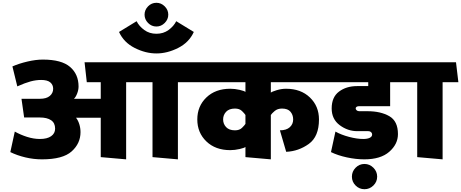

<svg xmlns="http://www.w3.org/2000/svg" viewBox="-20 -1126 3305 1376"><path d="M702 0V-282H525Q540 -263 548.5 -235.5Q557 -208 557 -179Q557 -98 493.5 -41Q430 16 281 16Q221 16 162 2Q103 -12 54 -36L86 -183Q127 -160 174 -145Q221 -130 266 -130Q318 -130 346.5 -150Q375 -170 375 -204Q375 -245 346 -264.5Q317 -284 266 -284H153L134 -418H266Q313 -418 337 -438.5Q361 -459 361 -490Q361 -518 340.5 -535.5Q320 -553 275 -553Q238 -553 199 -542.5Q160 -532 104 -507L69 -650Q117 -671 177 -685Q237 -699 287 -699Q421 -699 482 -646.5Q543 -594 543 -506Q543 -482 533 -456Q523 -430 510 -418H702V-537H602L586 -680H1351L1368 -537H1255V16L1073 0V-537H884V16Z M1101 -936Q1066 -936 1041 -961.5Q1016 -987 1016 -1021Q1016 -1055 1041 -1080.5Q1066 -1106 1101 -1106Q1135 -1106 1160.5 -1080.5Q1186 -1055 1186 -1021Q1186 -987 1160.5 -961.5Q1135 -936 1101 -936ZM1369 -897Q1335 -822 1257 -782.5Q1179 -743 1101 -743Q1023 -743 945 -782.5Q867 -822 833 -897L959 -974Q977 -938 1014 -911Q1051 -884 1101 -884Q1151 -884 1188 -911Q1225 -938 1243 -974Z M1739 -238V-302Q1732 -313 1714 -330.5Q1696 -348 1664 -348Q1622 -348 1600.5 -325Q1579 -302 1579 -270Q1579 -238 1600.5 -215Q1622 -192 1664 -192Q1696 -192 1714 -209.5Q1732 -227 1739 -238ZM1986 -192Q2032 -192 2056.5 -214Q2081 -236 2081 -270Q2081 -302 2062 -325Q2043 -348 2001 -348Q1969 -348 1948.5 -330.5Q1928 -313 1921 -302V16L1739 0V-73Q1732 -66 1697.5 -58Q1663 -50 1630 -50Q1524 -50 1459 -112.5Q1394 -175 1394 -270Q1394 -365 1459 -427.5Q1524 -490 1630 -490Q1663 -490 1697.5 -482Q1732 -474 1739 -467V-537H1362L1346 -680H2291L2308 -537H1921V-462Q1928 -469 1962.5 -479.5Q1997 -490 2030 -490Q2136 -490 2201 -427.5Q2266 -365 2266 -270Q2266 -147 2193 -94.5Q2120 -42 2031 -38Z M2384 -183Q2425 -160 2481.5 -145Q2538 -130 2583 -130Q2613 -130 2630 -138.5Q2647 -147 2647 -162Q2647 -172 2639.5 -179Q2632 -186 2620 -186H2541Q2472 -186 2414.5 -229Q2357 -272 2357 -349Q2357 -430 2409.5 -469.5Q2462 -509 2539 -509H2619V-537H2302L2286 -680H2859L2876 -537H2776V-365H2554Q2542 -365 2535.5 -360.5Q2529 -356 2529 -349Q2529 -342 2536 -335.5Q2543 -329 2555 -329H2614Q2708 -329 2770 -293.5Q2832 -258 2832 -165Q2832 -93 2770 -38.5Q2708 16 2591 16Q2531 16 2466 2Q2401 -12 2352 -36ZM2592 230Q2555 230 2528.5 203.5Q2502 177 2502 140Q2502 103 2528.5 76Q2555 49 2592 49Q2629 49 2656 76Q2683 103 2683 140Q2683 177 2656 203.5Q2629 230 2592 230Z M2970 0V-537H2870L2854 -680H3248L3265 -537H3152V16Z"/></svg>

Font: Palanquin Dark
Style: Bold
Weight: 700
Designer: Pria Ravichandran
Version: Version 1.000